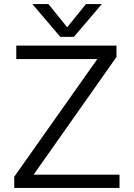

<svg xmlns="http://www.w3.org/2000/svg" viewBox="-20 -923 657 943"><path d="M139 -903H218L310 -789L402 -903H480L343 -742H276ZM50 -55 458 -633H60V-699H552V-643L145 -65H567V0H50Z"/></svg>

Font: Prompt Light
Style: Regular
Weight: 300
Designer: Katatrad Team
Foundry: CadsonDemak
Version: Version 1.001